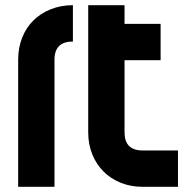

<svg xmlns="http://www.w3.org/2000/svg" viewBox="-20 -720 757 740"><path d="M599 -488H460V-210Q460 -140 530 -140H666V0H530Q484 0 445.5 -15.5Q407 -31 379 -59Q351 -87 335.5 -125.5Q320 -164 320 -210V-700H460V-628H599ZM190 0H50V-490Q50 -536 65.5 -575Q81 -614 109 -641.5Q137 -669 176 -684.5Q215 -700 261 -700V-560Q190 -560 190 -490Z"/></svg>

Font: CAT North
Style: Regular
Weight: 400
Designer: Peter Wiegel
Foundry: Peter Wiegel
Version: Version 1.000